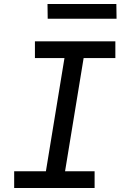

<svg xmlns="http://www.w3.org/2000/svg" viewBox="-20 -942 640 962"><path d="M454 0H51V-84H210L303 -651H155V-735H558V-651H399L306 -84H454ZM219 -848 218 -922H563L564 -848Z"/></svg>

Font: Iosevka Md Ex Obl
Style: Regular
Weight: 500
Width: 7
Italic angle: -9°
Monospace: yes
Designer: Belleve Invis
Foundry: Belleve Invis
Version: Version 32.5.0; ttfautohint (v1.8.4)